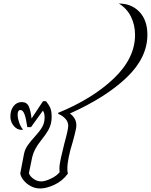

<svg xmlns="http://www.w3.org/2000/svg" viewBox="-20 -1065 856 1089"><path d="M376 -421Q391 -412 402 -394.5Q413 -377 413 -355Q413 -337 404 -304Q395 -271 393 -262Q362 -163 362 -108Q362 -92 365 -80Q334 -38 288.5 -17Q243 4 208 4Q178 4 153 -10Q128 -24 112.5 -44Q97 -64 95 -82Q117 -197 117 -196Q122 -219 138 -242Q154 -265 180 -293Q205 -320 219 -344Q233 -368 233 -399Q233 -426 223 -437L156 -344H135Q127 -398 118 -419.5Q109 -441 96 -441Q80 -441 80 -414Q80 -395 88.5 -370.5Q97 -346 111 -329Q86 -326 68 -341Q39 -366 39 -405Q39 -440 57 -463Q75 -486 103 -486Q132 -486 143 -462Q154 -438 159 -393L224 -491H241Q258 -470 265.5 -452Q273 -434 273 -403Q273 -361 255.5 -330Q238 -299 211 -266Q174 -220 163 -175L144 -83Q149 -66 169.5 -51Q190 -36 214 -36Q235 -36 268 -51.5Q301 -67 318 -88Q317 -95 317 -110Q317 -131 326 -171.5Q335 -212 345 -251Q367 -330 367 -352Q367 -374 350.5 -392Q334 -410 310 -419V-425Q505 -505 625.5 -620Q746 -735 746 -867Q746 -924 722.5 -971Q699 -1018 654 -1045Q726 -1045 771 -997.5Q816 -950 816 -868Q816 -738 698.5 -625.5Q581 -513 376 -421Z"/></svg>

Font: Charmonman
Style: Regular
Weight: 400
Designer: Ekaluck Peanpanawate
Foundry: Cadson Demak Co.,Ltd.
Version: Version 1.000; ttfautohint (v1.6)